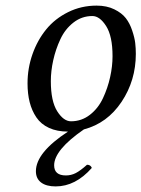

<svg xmlns="http://www.w3.org/2000/svg" viewBox="-20 -459 504 684"><path d="M309.1 -401.9Q271.5 -401.9 241.7 -378.7Q211.9 -355.5 195.1 -319.3Q178.2 -283.2 169.7 -244.6Q161.1 -206.1 161.1 -169.9Q161.1 -98.6 183.8 -62.7Q206.5 -26.9 232.9 -26.9Q270.5 -26.9 300.3 -50Q330.1 -73.2 346.9 -109.4Q363.8 -145.5 372.3 -184.1Q380.9 -222.7 380.9 -258.8Q380.9 -330.1 358.2 -366Q335.4 -401.9 309.1 -401.9ZM307.1 139.2Q249 205.1 178.2 205.1Q145 205.1 126.5 191.2Q107.9 177.2 107.9 150.9Q107.9 84.5 222.2 9.8Q183.1 9.8 154.5 -3.4Q126 -16.6 109.6 -40.8Q93.3 -64.9 85.7 -95Q78.1 -125 78.1 -162.1Q78.1 -215.8 95.7 -265.9Q113.3 -315.9 144.5 -354.2Q175.8 -392.6 222.7 -415.8Q269.5 -439 324.2 -439Q360.4 -439 387.2 -425.8Q414.1 -412.6 428.2 -394.3Q442.4 -376 450.9 -350.3Q459.5 -324.7 461.7 -305.9Q463.9 -287.1 463.9 -267.1Q463.9 -172.4 413.1 -96.2Q362.3 -20 278.8 2Q172.9 75.2 172.9 129.9Q172.9 166 214.8 166Q233.4 166 250 157.5Q266.6 148.9 290 127.9Q302.7 127.9 307.1 139.2Z"/></svg>

Font: Common Serif
Style: Italic
Weight: 400
Italic angle: -12°
Designer: Philipp H. Poll, Khaled Hosny
Foundry: Stefan Peev, Context Ltd.
Version: Version 1.026